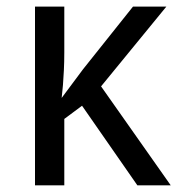

<svg xmlns="http://www.w3.org/2000/svg" viewBox="-20 -556 536 576"><path d="M392.1 0 226.1 -238.8 172.9 -199.2V0H85V-536.1H172.9V-398.9Q172.9 -369.6 171.6 -344.7Q170.4 -319.8 168.9 -301.3Q167 -279.8 165 -262.2L229 -348.1L378.9 -536.1H479L283.2 -296.9L492.2 0Z"/></svg>

Font: Genotype
Style: Regular
Weight: 400
Foundry: Ascender Corporation
Version: Version 1.00